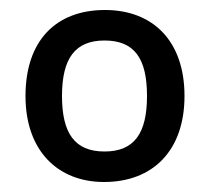

<svg xmlns="http://www.w3.org/2000/svg" viewBox="-20 -742 419 384"><path d="M349 -550C349 -661 285 -722 190 -722C92 -722 31 -661 31 -550C31 -439 97 -378 188 -378C286 -378 349 -441 349 -550ZM104 -550C104 -625 130 -661 189 -661C249 -661 274 -625 274 -550C274 -476 249 -439 189 -439C129 -439 104 -476 104 -550Z"/></svg>

Font: Noto Sans Lao UI Med
Style: Regular
Weight: 500
Designer: Monotype Design Team
Foundry: Monotype Imaging Inc.
Version: Version 2.000